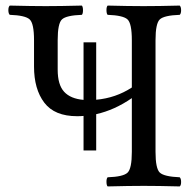

<svg xmlns="http://www.w3.org/2000/svg" viewBox="-20 -667 674 689"><path d="M325.2 -127H279.8V-251Q269.5 -250 256.8 -250Q175.8 -250 138.9 -298.6Q102.1 -347.2 102.1 -428.2V-522.9Q102.1 -583 86.4 -597.4Q70.8 -611.8 15.1 -613.8Q10.3 -617.7 10 -629.9Q9.8 -642.1 15.1 -647Q95.2 -645 144 -645Q195.8 -645 273.9 -647Q277.8 -642.1 277.8 -630.1Q277.8 -618.2 273.9 -613.8Q217.8 -611.8 202.4 -597.4Q187 -583 187 -522.9V-417Q187 -362.8 210.2 -337.6Q233.4 -312.5 279.8 -308.6V-515.1H325.2V-309.1Q395.5 -315.4 453.1 -353V-522.9Q453.1 -583 437.5 -597.4Q421.9 -611.8 366.2 -613.8Q362.3 -617.7 362.1 -629.9Q361.8 -642.1 366.2 -647Q442.4 -645 495.1 -645Q549.3 -645 625 -647Q629.9 -642.1 629.9 -630.1Q629.9 -618.2 625 -613.8Q568.8 -611.8 553.5 -597.4Q538.1 -583 538.1 -522.9V-122.1Q538.1 -62 553.5 -47.6Q568.8 -33.2 625 -30.8Q629.9 -25.9 629.9 -13.9Q629.9 -2 625 2Q546.9 0 496.1 0Q444.3 0 366.2 2Q362.3 -2 362.1 -13.9Q361.8 -25.9 366.2 -30.8Q422.4 -32.7 437.7 -47.4Q453.1 -62 453.1 -122.1V-314.9Q391.1 -272 325.2 -257.3Z"/></svg>

Font: Linux Libertine
Style: Regular
Weight: 400
Designer: Philipp H. Poll
Foundry: Philipp H. Poll
Version: Version 5.3.0 ; ttfautohint (v0.9)